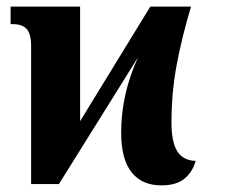

<svg xmlns="http://www.w3.org/2000/svg" viewBox="-20 -556 697 580"><path d="M346 -156Q346 -271 397 -383L158 0H74V-415Q74 -454 60.5 -468.5Q47 -483 20 -483H12V-536H222V-190L434 -536H557Q530 -446 514 -361.5Q498 -277 498 -186Q498 -127 515.5 -99Q533 -71 571 -70Q562 -37 537.5 -16.5Q513 4 467 4Q409 4 377.5 -35.5Q346 -75 346 -156Z"/></svg>

Font: Noto Serif CondExtraBold
Style: Regular
Weight: 800
Width: 3
Designer: Monotype Design Team
Foundry: Monotype Imaging Inc.
Version: Version 1.001